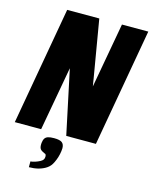

<svg xmlns="http://www.w3.org/2000/svg" viewBox="-138 -815 907 1141"><g transform="rotate(15 315.0 -244.0)"><path d="M130.5 -725H328L387.5 -374L395.5 -325L467.5 -725H629.5L501.5 0H319L235.5 -394L164.5 0H2.5ZM208.5 184Q221 177.5 226.2 170Q231.5 162.5 231.5 151Q231.5 137.5 223.5 133.5Q239 141 220 133Q201 125 194.2 116Q187.5 107 187.5 89.5Q187.5 82 188 78Q190 60 196.5 50Q203 40 216.2 35.8Q229.5 31.5 253.5 31.5Q288.5 31.5 302.2 42.2Q316 53 316 77Q316 85.5 314.5 95Q309.5 133 292.5 168Q286 181.5 278.2 191Q270.5 200.5 259.5 208Q240.5 221.5 210.5 230Q182.5 237 152.5 237V201.5Q164 201 180 195.8Q196 190.5 208.5 184Z"/></g></svg>

Font: JuliaMono Black
Style: Italic
Weight: 900
Italic angle: -9°
Monospace: yes
Designer: cormullion
Foundry: corm
Version: Version 0.057; ttfautohint (v1.8.4)